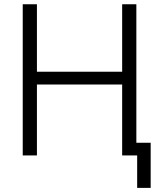

<svg xmlns="http://www.w3.org/2000/svg" viewBox="-20 -748 776 924"><path d="M89.4 0V-727.5H157.7V-402.8H567.9V-727.5H636.2V0H567.9V-341.3H157.7V0ZM640.1 156.2V0H598.1V-61H705.1V156.2Z"/></svg>

Font: Inter 20pt Light
Style: Regular
Weight: 300
Version: Version 4.001;git-66647c0bb